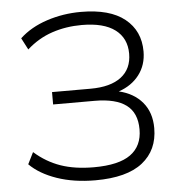

<svg xmlns="http://www.w3.org/2000/svg" viewBox="-52 -762 762 819"><g transform="rotate(-5 329.0 -352.5)"><path d="M324 8Q232 8 159.5 -17Q87 -42 44 -85L69 -135Q120 -90 180.5 -69Q241 -48 322 -48Q429 -48 479.5 -84.5Q530 -121 530 -192Q530 -263 485 -296.5Q440 -330 350 -330H172V-383H337Q423 -383 468.5 -418Q514 -453 514 -518Q514 -584 465.5 -620.5Q417 -657 323 -657Q255 -657 195.5 -637Q136 -617 87 -573L61 -623Q108 -667 178 -690Q248 -713 324 -713Q448 -713 512 -661.5Q576 -610 576 -522Q576 -464 544 -422Q512 -380 456 -361Q520 -346 556.5 -302.5Q593 -259 593 -192Q593 -98 526 -45Q459 8 324 8Z"/></g></svg>

Font: Winston Light
Style: Regular
Weight: 300
Designer: Original fonts by Vernon Adams / Changes by Cristiano Sobral
Foundry: Original fonts by Vernon Adams / Changes by Cristiano Sobral
Version: Version 2.503;July 17, 2020;FontCreator 13.0.0.2655 64-bit